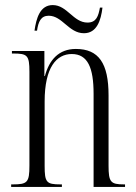

<svg xmlns="http://www.w3.org/2000/svg" viewBox="-20 -737 536 757"><path d="M311 -606C362 -606 378 -657 384 -707H374C368 -674 360 -648 325 -648C269 -648 245 -717 188 -717C137 -717 123 -664 116 -616H126C131 -651 141 -675 172 -675C226 -675 251 -606 311 -606ZM24 0H224V-10H218C163 -10 156 -18 156 -83V-337C156 -472 203 -524 263 -524C326 -524 349 -470 349 -367V0H473V-10H469C416 -10 408 -19 408 -84V-361C408 -488 369 -544 279 -544C212 -544 174 -501 157 -437H155V-536H27V-526H32C88 -526 96 -519 96 -454V-84C96 -18 88 -10 31 -10H24Z"/></svg>

Font: Noto Serif Display ExtraCondensed Light
Style: Regular
Weight: 300
Width: 2
Designer: Monotype Design Team
Foundry: Monotype Imaging Inc.
Version: Version 2.009